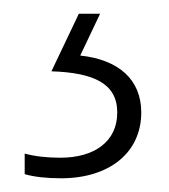

<svg xmlns="http://www.w3.org/2000/svg" viewBox="-20 -20 247 280"><path d="M186 144C186 96 153 67 97 61L126 0H95L55 84C117 86 151 102 151 144C151 187 117 210 68 210C48 210 31 208 16 204V234C30 238 48 240 69 240C139 240 186 203 186 144Z"/></svg>

Font: Noto Sans SemiCondensed ExtraLight
Style: Regular
Weight: 200
Width: 4
Designer: Monotype Design Team
Foundry: Monotype Imaging Inc.
Version: Version 2.013